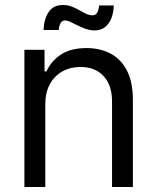

<svg xmlns="http://www.w3.org/2000/svg" viewBox="-20 -744 626 764"><path d="M160.2 -328.1V0H77.1V-545.9H157.2V-460H165Q184.1 -502 223.1 -527.3Q262.2 -552.7 324.2 -552.7Q379.4 -552.7 420.9 -530.3Q462.4 -507.8 485.6 -462.2Q508.8 -416.5 508.8 -346.7V0H425.8V-340.8Q425.8 -404.8 392.1 -441.2Q358.4 -477.5 300.3 -477.5Q260.3 -477.5 228.5 -460Q196.8 -442.4 178.5 -409.2Q160.2 -376 160.2 -328.1ZM356.4 -623Q338.9 -623 321.8 -628.9Q304.7 -634.8 289.1 -642.8Q273.4 -650.9 260.5 -656.7Q247.6 -662.6 238.8 -662.6Q226.1 -662.6 220.2 -650.4Q214.4 -638.2 213.4 -624.5H153.3Q154.8 -667.5 173.3 -695.8Q191.9 -724.1 230.5 -724.1Q249 -724.1 265.1 -718Q281.2 -711.9 295.4 -703.6Q309.6 -695.3 322.5 -689.2Q335.4 -683.1 347.7 -683.1Q359.9 -683.1 366 -692.4Q372.1 -701.7 374.5 -722.2H432.6Q431.2 -677.2 411.4 -650.1Q391.6 -623 356.4 -623Z"/></svg>

Font: Inter V
Style: Weight 400 Optical size 14.0
Weight: 400
Designer: Rasmus Andersson
Foundry: rsms
Version: Version 4.000;git-4fc901f